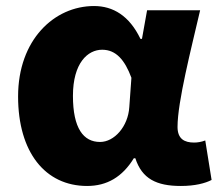

<svg xmlns="http://www.w3.org/2000/svg" viewBox="-20 -603 725 637"><path d="M269 14C335 14 386 -16 424 -78H429C451 -10 499 14 580 14C627 14 661 5 682 -6L661 -137C648 -132 635 -130 624 -130C592 -130 569 -142 569 -182C569 -265 614 -440 644 -569H468L451 -474H446C409 -551 355 -583 292 -583C160 -583 40 -471 40 -283C40 -98 130 14 269 14ZM312 -132C257 -132 222 -177 222 -285C222 -394 271 -438 319 -438C365 -438 394 -404 416 -345L409 -248C405 -183 359 -132 312 -132Z"/></svg>

Font: Noto Sans JP Black
Style: Regular
Weight: 900
Designer: Ryoko NISHIZUKA  (kana, bopomofo & ideographs); Paul D. Hunt (Latin, Greek & Cyrillic); Sandoll Communications , Soo-you
Foundry: Adobe
Version: Version 2.002;hotconv 1.0.116;makeotfexe 2.5.65601